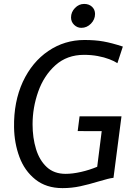

<svg xmlns="http://www.w3.org/2000/svg" viewBox="-20 -961 698 989"><path d="M301.9 8Q217.9 8 161.8 -37Q106.1 -81.7 79.9 -152.9Q53.6 -224.1 52.4 -305.1Q50.2 -436.1 97.5 -539.4Q145.3 -641.7 229 -698.4Q312.6 -755 414.8 -755Q443.1 -755 466.6 -753.2Q490.1 -751.5 512.4 -747.5Q534.8 -743.5 559.1 -737.1Q583.4 -730.7 612.8 -721.1L584.7 -635.6Q569.1 -646.1 542.9 -656.1Q516.8 -666.1 483.6 -672.3Q450.3 -678.5 412.9 -678.5Q325.4 -678.5 265.6 -625.1Q206 -571.5 176.9 -489.2Q147.8 -406.9 147.8 -320.6Q147.8 -251.3 165.6 -193.2Q183.3 -135.2 221 -100.3Q258.6 -65.5 318.1 -65.5Q353.6 -65.5 397 -75.3Q440.4 -85.1 480.7 -101.9L503.9 -285.4L380.2 -285.8L389.9 -361.9H605.8L564.6 -45.1Q550 -43.4 533.9 -39.2Q517.7 -35 487.2 -26.2Q438.1 -11.2 393.7 -1.6Q349.4 8 301.9 8ZM399.1 -817.6Q377.8 -817.6 361.9 -833Q345.9 -848.5 345.9 -871.1Q345.9 -898.9 366.3 -919.9Q386.6 -940.8 413.4 -940.8Q438.3 -940.8 454 -926.2Q469.6 -911.5 469.6 -889Q469.6 -860.7 448.5 -839.1Q427.4 -817.6 399.1 -817.6Z"/></svg>

Font: Merriweather Sans Variable Regular
Style: Italic
Weight: 300
Italic angle: -8°
Designer: Eben Sorkin
Foundry: Eben Sorkin
Version: Version 2.001